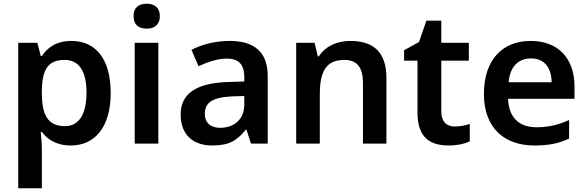

<svg xmlns="http://www.w3.org/2000/svg" viewBox="-20 -772 3156 1032"><path d="M364 -552C281 -552 235 -515 205 -471H199L181 -542H78V240H205V27C205 -3 201 -39 199 -63H205C233 -25 280 10 361 10C488 10 575 -87 575 -272C575 -457 493 -552 364 -552ZM327 -450C407 -450 445 -386 445 -274C445 -162 407 -94 329 -94C234 -94 205 -158 205 -273V-289C207 -397 238 -450 327 -450Z M769 -752C729 -752 698 -735 698 -685C698 -636 729 -618 769 -618C806 -618 839 -636 839 -685C839 -735 806 -752 769 -752ZM831 -542H704V0H831Z M1215 -552C1134 -552 1063 -532 1009 -504L1047 -416C1095 -438 1147 -457 1199 -457C1258 -457 1293 -431 1293 -357V-334L1202 -331C1034 -325 951 -268 951 -157C951 -43 1023 10 1120 10C1211 10 1254 -16 1301 -75H1305L1329 0H1419V-364C1419 -490 1349 -552 1215 -552ZM1227 -254 1293 -256V-210C1293 -128 1236 -85 1163 -85C1115 -85 1081 -109 1081 -160C1081 -218 1118 -249 1227 -254Z M1863 -552C1791 -552 1729 -524 1694 -469H1688L1671 -542H1572V0H1699V-264C1699 -384 1730 -450 1831 -450C1900 -450 1931 -408 1931 -327V0H2057V-353C2057 -493 1986 -552 1863 -552Z M2424 -92C2381 -92 2352 -118 2352 -172V-446H2500V-542H2352V-661H2272L2232 -546L2152 -502V-446H2224V-166C2224 -28 2297 10 2391 10C2438 10 2477 1 2505 -12V-106C2483 -98 2453 -92 2424 -92Z M2832 -552C2682 -552 2581 -452 2581 -267C2581 -82 2693 10 2852 10C2933 10 2985 -2 3039 -27V-127C2981 -101 2931 -88 2863 -88C2767 -88 2714 -144 2711 -241H3068V-306C3068 -461 2978 -552 2832 -552ZM2834 -458C2909 -458 2944 -405 2945 -330H2714C2721 -413 2765 -458 2834 -458Z"/></svg>

Font: Noto Sans Georgian SemiBold
Style: Regular
Weight: 600
Designer: Monotype Design Team, Akaki Razmadze
Foundry: Google LLC
Version: Version 2.005